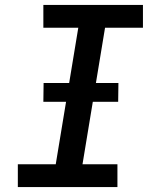

<svg xmlns="http://www.w3.org/2000/svg" viewBox="-20 -755 640 775"><path d="M454 0H52V-92H205L296 -643H155V-735H557V-643H404L313 -92H454ZM155 -344 156 -420H458L457 -344Z"/></svg>

Font: Iosevka SmBd Ex Obl
Style: Regular
Weight: 600
Width: 7
Italic angle: -9°
Monospace: yes
Designer: Belleve Invis
Foundry: Belleve Invis
Version: Version 32.5.0; ttfautohint (v1.8.4)